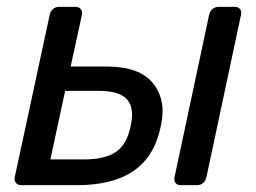

<svg xmlns="http://www.w3.org/2000/svg" viewBox="-20 -540 748 560"><path d="M42 0Q32 0 26.5 -6.5Q21 -13 23 -23L125 -497Q127 -507 134.5 -513.5Q142 -520 152 -520H200Q210 -520 215.5 -513.5Q221 -507 219 -497L186 -346H291Q387 -346 426.5 -297Q466 -248 449 -172Q437 -113 406 -75Q375 -37 324.5 -18.5Q274 0 205 0ZM127 -75H224Q285 -75 317.5 -96.5Q350 -118 361 -172Q373 -224 351 -249.5Q329 -275 267 -275H170ZM507 0Q497 0 492 -6.5Q487 -13 489 -23L590 -497Q592 -507 599.5 -513.5Q607 -520 617 -520H665Q675 -520 680 -513.5Q685 -507 683 -497L582 -23Q580 -13 572.5 -6.5Q565 0 555 0Z"/></svg>

Font: Rubik
Style: Italic
Weight: 400
Italic angle: -12°
Designer: Hubert and Fischer
Foundry: Hubert and Fischer
Version: Version 2.300;gftools[0.9.30]